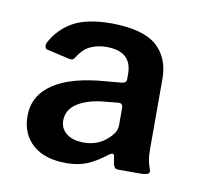

<svg xmlns="http://www.w3.org/2000/svg" viewBox="-50 -806 495 454"><g transform="rotate(10 197.5 -579.0)"><path d="M185 -751Q261 -750 293 -721.5Q325 -693 325 -642V-474Q325 -460 326.5 -450Q328 -440 333 -426Q336 -418 329.5 -415.5Q323 -413 313 -413H261Q253 -413 251 -416Q249 -419 247 -424L244 -443Q243 -452 231 -444Q207 -425 185.5 -416Q164 -407 135 -407Q83 -407 54.5 -432.5Q26 -458 26 -501Q26 -550 69 -579Q112 -608 197 -614L231 -617Q243 -618 243 -627V-640Q243 -694 182 -694Q161 -694 143.5 -686Q126 -678 112 -655Q109 -649 99 -651L43 -664Q40 -666 39.5 -670.5Q39 -675 40 -678Q58 -713 91.5 -732Q125 -751 185 -751ZM111 -505Q111 -486 126 -474Q141 -462 168 -462Q201 -462 224 -483Q233 -491 238 -499Q243 -507 243 -517V-558Q243 -570 232 -569L202 -566Q162 -563 136.5 -547.5Q111 -532 111 -505Z"/></g></svg>

Font: Libre Franklin Thin SemiBold
Style: Regular
Weight: 600
Version: Version 3.000